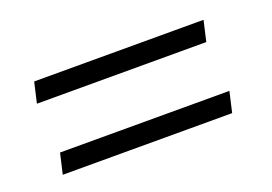

<svg xmlns="http://www.w3.org/2000/svg" viewBox="-49 -459 647 457"><g transform="rotate(-20 275.0 -230.0)"><path d="M47 -294 59 -346H488L476 -294ZM47 -114 59 -166H488L476 -114Z"/></g></svg>

Font: EauTest
Style: Italic
Weight: 400
Italic angle: -12°
Designer: Christian Thalmann (Catharsis Fonts)
Version: Version 0.001;PS 000.001;hotconv 1.0.88;makeotf.lib2.5.64775